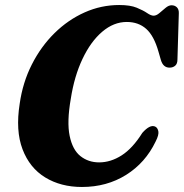

<svg xmlns="http://www.w3.org/2000/svg" viewBox="-20 -733 733 765"><path d="M597.5 -229Q607.5 -225 610.8 -210.5Q614 -196 600 -169Q559.5 -84.5 482.5 -36.2Q405.5 12 306.5 12Q222.5 12 160.2 -26Q98 -64 69.8 -138.2Q41.5 -212.5 58.5 -320Q70.5 -404.5 106.8 -476Q143 -547.5 197 -600.8Q251 -654 317 -683.5Q383 -713 455 -713Q499 -713 525 -702.2Q551 -691.5 566.2 -681Q581.5 -670.5 592 -670.5Q603 -670.5 615 -680.8Q627 -691 639.5 -701.5Q652 -712 663.5 -712Q676.5 -712 684.8 -703.8Q693 -695.5 692.5 -680.5L687 -495.5Q687 -479 678 -471.2Q669 -463.5 655.5 -463.5Q630 -463.5 621 -494L611.5 -527Q593.5 -590.5 562.5 -618Q531.5 -645.5 485 -645.5Q433 -645.5 387.2 -606.5Q341.5 -567.5 308.8 -498.5Q276 -429.5 262 -339Q246 -247.5 257.5 -191.8Q269 -136 300.5 -111Q332 -86 375 -86Q421 -86 464.8 -114Q508.5 -142 547 -203.5Q577 -237.5 597.5 -229Z"/></svg>

Font: Fraunces 72pt S050
Style: Bold Italic
Weight: 700
Italic angle: -16°
Version: Version 1.000; ttfautohint (v1.8.3)